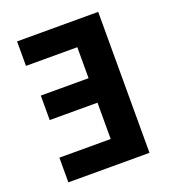

<svg xmlns="http://www.w3.org/2000/svg" viewBox="-131 -814 822 914"><g transform="rotate(-20 280.0 -357.0)"><path d="M59 0V-125H319V-309H77V-433H319V-590H59V-714H470V0Z"/></g></svg>

Font: Noto Sans IKEA
Style: Bold
Weight: 600
Designer: Monotype Design Team
Foundry: Monotype Imaging Inc.
Version: Version 2.001